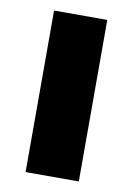

<svg xmlns="http://www.w3.org/2000/svg" viewBox="-66 -560 418 604"><g transform="rotate(10 143.0 -258.0)"><path d="M58 0V-516H228V0Z"/></g></svg>

Font: REM
Style: Bold
Weight: 700
Designer: Octavio Pardo
Foundry: Ashler Design
Version: Version 1.005;gftools[0.9.28]